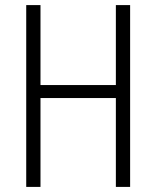

<svg xmlns="http://www.w3.org/2000/svg" viewBox="-20 -734 614 754"><path d="M491 0H435V-349H139V0H83V-714H139V-400H435V-714H491Z"/></svg>

Font: Noto Sans Myanmar UI Condensed Light
Style: Regular
Weight: 300
Width: 3
Designer: Monotype Design Team
Foundry: Monotype Imaging Inc.
Version: Version 2.103; ttfautohint (v1.8.4.7-5d5b)